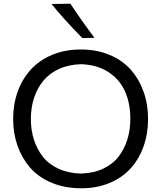

<svg xmlns="http://www.w3.org/2000/svg" viewBox="-20 -989 857 1020"><path d="M481.9 -788.1 417.5 -786.6Q312.5 -894 253.9 -967.8L354 -969.2Q407.7 -887.2 481.9 -788.1ZM412.1 11.2Q323.7 11.2 253.7 -18.3Q183.6 -47.9 139.6 -98.9Q95.7 -149.9 72.8 -215.6Q49.8 -281.2 49.8 -356.9Q49.8 -435.1 74 -502.2Q98.1 -569.3 143.3 -619.1Q188.5 -668.9 256.8 -697.5Q325.2 -726.1 409.2 -726.1Q494.1 -726.1 562.5 -697.3Q630.9 -668.5 675 -618.4Q719.2 -568.4 742.9 -501.5Q766.6 -434.6 766.6 -357.4Q766.6 -278.3 742.4 -210.7Q718.3 -143.1 673.3 -93.8Q628.4 -44.4 561.3 -16.6Q494.1 11.2 412.1 11.2ZM409.7 -66.9Q476.6 -68.8 527.8 -92.8Q579.1 -116.7 610.1 -157.2Q641.1 -197.8 656.7 -248.3Q672.4 -298.8 672.4 -357.4Q672.4 -440.9 643.6 -504.6Q614.7 -568.4 554.7 -606.9Q494.6 -645.5 409.7 -647.9Q344.2 -646 292.7 -622.3Q241.2 -598.6 209.2 -558.8Q177.2 -519 160.6 -467.8Q144 -416.5 144 -357.4Q144 -297.9 160.2 -247.1Q176.3 -196.3 207.8 -156.2Q239.3 -116.2 291 -92.5Q342.8 -68.8 409.7 -66.9Z"/></svg>

Font: Commissioner Flair
Style: Regular
Weight: 400
Designer: Kostas Bartsokas
Foundry: Kostas Bartsokas
Version: Version 1.000